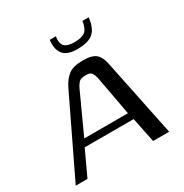

<svg xmlns="http://www.w3.org/2000/svg" viewBox="-162 -732 814 849"><g transform="rotate(-30 244.5 -308.0)"><path d="M-16 0 173 -393Q190 -427 214 -445.5Q238 -464 288 -464Q334 -464 353.5 -447Q373 -430 380 -393L461 0H379L353 -127H103L44 0ZM121 -162H344L307 -363Q304 -378 297 -389.5Q290 -401 266 -401Q239 -401 229 -389Q219 -377 213 -363ZM293 -519Q241 -519 221 -544.5Q201 -570 207 -616H238Q233 -580 247.5 -566Q262 -552 297 -552Q336 -552 352.5 -566Q369 -580 374 -616H406Q400 -564 375 -541.5Q350 -519 293 -519Z"/></g></svg>

Font: Genos
Style: Italic
Weight: 400
Italic angle: -8°
Version: Version 1.010